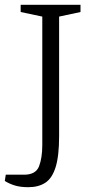

<svg xmlns="http://www.w3.org/2000/svg" viewBox="-69 -630 366 799"><path d="M49 149Q15 149 -8.5 141.5Q-32 134 -49 123L-45 97H31Q80 97 93.5 62Q107 27 107 -27V-561L17 -580V-610H266V-580L177 -561V-63Q177 19 162.5 65.5Q148 112 119.5 130.5Q91 149 49 149Z"/></svg>

Font: Manuale Light
Style: Regular
Weight: 300
Designer: Eduardo Tunni / Pablo Cosgaya
Foundry: Eduardo Tunni / Pablo Cosgaya
Version: Version 1.002